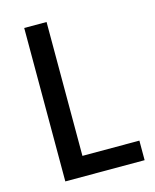

<svg xmlns="http://www.w3.org/2000/svg" viewBox="-109 -839 697 863"><g transform="rotate(-15 240.0 -408.0)"><path d="M87 -51V-765H191V-142H456V-51Z"/></g></svg>

Font: Noto Sans Tamil UI SemiCondensed Medium
Style: Regular
Weight: 500
Width: 4
Designer: Jelle Bosma - Monotype Design Team
Foundry: Monotype Imaging Inc.
Version: Version 2.004; ttfautohint (v1.8.4.7-5d5b)